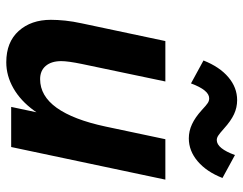

<svg xmlns="http://www.w3.org/2000/svg" viewBox="-104 -674 794 627"><g transform="rotate(90 293.5 -361.0)"><path d="M460.6 0H329.6L362.9 -156.8L390.2 -182Q374.2 -119.2 341.8 -74.9Q309.4 -30.5 268.5 -7.2Q227.6 16 183.9 16Q117.9 16 81.6 -24.6Q45.2 -65.1 45.2 -129.7Q45.2 -151 47.8 -176.5Q50.5 -201.9 56.8 -230.8L114.6 -503.5H246.6L189.4 -230.8Q180.1 -185.5 180.1 -163.6Q180.1 -131.3 195.7 -112.9Q211.3 -94.5 239 -94.5Q293.7 -94.5 332.5 -148.6Q371.2 -202.7 393.7 -307.9L435.1 -503.5H567.1ZM307.5 -737.9Q331.7 -737.9 353.6 -727.7Q375.5 -717.4 400 -695.2Q416.1 -680.8 423.5 -676.1Q430.8 -671.4 437.8 -671.4Q451.8 -671.4 464 -686.5Q476.2 -701.5 486.8 -730.8L561.7 -690Q541.5 -638.2 507.4 -609.2Q473.3 -580.1 432.3 -580.1Q408.4 -580.1 386.2 -590.5Q363.9 -600.8 340.1 -622.4Q324 -637.5 316.9 -642Q309.9 -646.6 301.5 -646.6Q274.9 -646.6 252.9 -587.2L178 -628Q198.9 -680.8 232.7 -709.3Q266.4 -737.9 307.5 -737.9Z"/></g></svg>

Font: Wix Madefor Text
Style: Italic
Weight: 400
Italic angle: -12°
Designer: Dalton Maag Ltd
Foundry: Dalton Maag Ltd
Version: Version 3.100